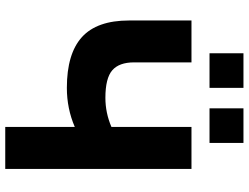

<svg xmlns="http://www.w3.org/2000/svg" viewBox="-128 -820 948 732"><g transform="rotate(90 346.0 -454.0)"><path d="M183.1 -778.8V-908.2H314.9V-778.8ZM393.1 -778.8V-908.2H524.9V-778.8ZM463.9 0V-265.1Q394 -234.9 314.9 -234.9Q185.1 -234.9 121.6 -292.2Q58.1 -349.6 58.1 -472.2V-710H217.8V-491.2Q217.8 -434.1 248 -408Q278.3 -381.8 353 -381.8Q410.2 -381.8 463.9 -404.8V-710H624V0Z"/></g></svg>

Font: Raleway-v4020 ExtraBold
Style: Regular
Weight: 800
Designer: Matt McInerney, Pablo Impallari, Rodrigo Fuenzalida
Foundry: Matt McInerney, Pablo Impallari, Rodrigo Fuenzalida
Version: Version 4.020;PS 004.020;hotconv 1.0.88;makeotf.lib2.5.64775